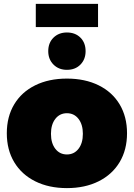

<svg xmlns="http://www.w3.org/2000/svg" viewBox="-20 -959 688 987"><path d="M633 -274Q633 -189 595 -125.5Q557 -62 487 -27Q417 8 324 8Q231 8 161 -27Q91 -62 53 -125.5Q15 -189 15 -274Q15 -359 53 -422.5Q91 -486 161 -520.5Q231 -555 324 -555Q417 -555 487 -520.5Q557 -486 595 -422.5Q633 -359 633 -274ZM242 -271Q242 -223 264.5 -194Q287 -165 324 -165Q361 -165 383.5 -194Q406 -223 406 -271Q406 -319 383.5 -348Q361 -377 324 -377Q287 -377 264.5 -348Q242 -319 242 -271ZM420 -696Q420 -654 393.5 -627Q367 -600 324 -600Q282 -600 255 -627Q228 -654 228 -696Q228 -739 255 -765.5Q282 -792 324 -792Q367 -792 393.5 -765.5Q420 -739 420 -696ZM164 -939H484V-820H164Z"/></svg>

Font: Gontserrat Black
Style: Regular
Weight: 900
Designer: Julieta Ulanovsky
Foundry: Julieta Ulanovsky
Version: Version 6.001